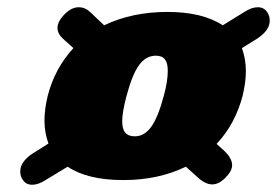

<svg xmlns="http://www.w3.org/2000/svg" viewBox="-20 -611 766 531"><path d="M726 -554Q726 -527 691 -504L649 -478Q660 -448 660 -414Q660 -384 651 -346Q630 -267 579 -213L598 -196Q622 -174 622 -154Q622 -138 603 -119Q585 -101 567 -101Q547 -101 524 -123L494 -150Q418 -113 321 -113Q222 -113 167 -150L106 -113Q86 -100 69 -100Q49 -100 40 -119Q36 -127 36 -137Q36 -164 71 -187L114 -214Q103 -244 103 -278Q103 -309 112 -346Q131 -421 183 -478L154 -504Q139 -518 139 -534Q139 -552 159 -572Q178 -591 198 -591Q215 -591 229 -578L268 -541Q345 -578 443 -578Q540 -578 596 -541L656 -578Q676 -591 693 -591Q713 -591 722 -572Q726 -564 726 -554ZM444 -415Q444 -437 436 -447Q428 -457 411 -457Q384 -457 365 -431.5Q346 -406 330 -346Q318 -301 318 -276Q318 -254 326.5 -244Q335 -234 353 -234Q379 -234 398 -260Q417 -286 433 -346Q444 -386 444 -415Z"/></svg>

Font: Shrikhand
Style: Regular
Weight: 400
Italic angle: -14°
Designer: Jonny Pinhorn
Foundry: Jonny Pinhorn
Version: Version 1.001;PS 1.001;hotconv 1.0.88;makeotf.lib2.5.647800